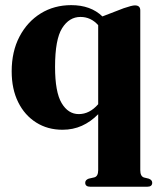

<svg xmlns="http://www.w3.org/2000/svg" viewBox="-20 -494 622 748"><path d="M332 233.5Q312 233.5 312 218Q312 207 325.5 202L347.5 197Q362.5 193 362.5 169V-49Q333.5 -19.5 299 -4Q264.5 11.5 223.5 11.5Q165.5 11.5 120.8 -16.8Q76 -45 50.8 -96Q25.5 -147 25.5 -216Q25.5 -293.5 56 -351.5Q86.5 -409.5 138.8 -441.8Q191 -474 257.5 -474Q333.5 -474 379 -430L462 -462Q494 -473 505.5 -473Q526.5 -473 526.5 -453.5V169Q526.5 193 541 197.5L559.5 202Q573 207 573 218Q573 233.5 553.5 233.5ZM194.5 -233.5Q194.5 -135.5 220 -92.5Q245.5 -49.5 287 -49.5Q329 -49.5 362.5 -88V-396Q334 -428 293.5 -428Q249.5 -428 222 -384.2Q194.5 -340.5 194.5 -233.5Z"/></svg>

Font: Fraunces 72pt
Style: Bold
Weight: 700
Version: Version 1.000;[b76b70a41]